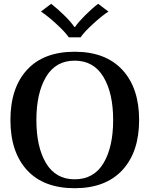

<svg xmlns="http://www.w3.org/2000/svg" viewBox="-20 -983 789 1013"><path d="M196 -922 250 -963Q282 -938 318.5 -902.5Q355 -867 372 -841H376Q394 -867 430 -903Q466 -939 498 -963L552 -922Q518 -900 471 -857Q424 -814 405 -786H343Q324 -814 277 -857Q230 -900 196 -922ZM35 -350Q35 -519 122.5 -614.5Q210 -710 374 -710Q537 -710 625.5 -614.5Q714 -519 714 -350Q714 -181 625.5 -85.5Q537 10 374 10Q210 10 122.5 -85.5Q35 -181 35 -350ZM577 -350Q577 -492 525.5 -577.5Q474 -663 374 -663Q274 -663 223 -577.5Q172 -492 172 -350Q172 -207 223 -122Q274 -37 374 -37Q475 -37 526 -122Q577 -207 577 -350Z"/></svg>

Font: Trirong SemiBold
Style: Regular
Weight: 600
Designer: Katatrad Team
Foundry: CadsonDemak
Version: Version 1.001